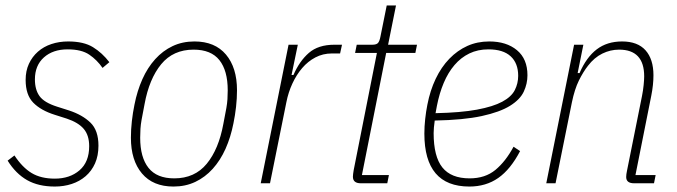

<svg xmlns="http://www.w3.org/2000/svg" viewBox="-20 -672 2483 704"><path d="M181 12Q121 12 79.5 -11.5Q38 -35 8 -83L33 -102Q62 -58 96 -37.5Q130 -17 181 -17Q236 -17 271.5 -47.5Q307 -78 307 -136Q307 -176 287 -199.5Q267 -223 225 -237L181 -251Q130 -267 102 -295.5Q74 -324 74 -379Q74 -412 86 -438Q98 -464 119 -482.5Q140 -501 168.5 -510.5Q197 -520 230 -520Q287 -520 321 -499Q355 -478 381 -444L356 -423Q336 -452 307.5 -471.5Q279 -491 228 -491Q174 -491 141 -461.5Q108 -432 108 -381Q108 -343 125 -319.5Q142 -296 189 -281L233 -267Q282 -251 311.5 -222.5Q341 -194 341 -138Q341 -101 328.5 -73Q316 -45 294 -26Q272 -7 243 2.5Q214 12 181 12Z M616 12Q541 12 500.5 -36Q460 -84 460 -167Q460 -197 463.5 -228Q467 -259 473 -288Q483 -339 502 -381.5Q521 -424 549 -455Q577 -486 613 -503Q649 -520 693 -520Q768 -520 808.5 -472Q849 -424 849 -341Q849 -311 845.5 -280Q842 -249 836 -220Q826 -169 807 -126.5Q788 -84 760 -53Q732 -22 696 -5Q660 12 616 12ZM619 -18Q694 -18 738 -71.5Q782 -125 799 -218L810 -276Q813 -293 814 -308.5Q815 -324 815 -341Q815 -413 784.5 -451.5Q754 -490 690 -490Q615 -490 571 -436.5Q527 -383 510 -290L499 -232Q496 -215 495 -199.5Q494 -184 494 -167Q494 -95 524.5 -56.5Q555 -18 619 -18Z M936 0 1038 -508H1072L1049 -397H1056Q1078 -448 1112.5 -478Q1147 -508 1206 -508H1234L1227 -476H1197Q1164 -476 1136.5 -461.5Q1109 -447 1088 -422.5Q1067 -398 1052 -365.5Q1037 -333 1030 -297L970 0Z M1303 0Q1274 0 1274 -24Q1274 -32 1277 -49L1362 -478H1282L1288 -508H1345Q1361 -508 1366.5 -515Q1372 -522 1375 -538L1398 -652H1432L1403 -508H1509L1503 -478H1396L1307 -30H1406L1400 0Z M1701 12Q1536 12 1536 -182Q1536 -208 1539 -235.5Q1542 -263 1547 -288Q1557 -340 1577.5 -383Q1598 -426 1627.5 -456.5Q1657 -487 1693.5 -503.5Q1730 -520 1774 -520Q1837 -520 1875.5 -488Q1914 -456 1914 -396Q1914 -365 1900.5 -336Q1887 -307 1850 -284Q1813 -261 1746.5 -246.5Q1680 -232 1574 -230Q1572 -217 1571 -204.5Q1570 -192 1570 -184Q1570 -98 1602 -58Q1634 -18 1702 -18Q1759 -18 1796.5 -49Q1834 -80 1863 -134L1887 -118Q1852 -51 1807 -19.5Q1762 12 1701 12ZM1771 -491Q1732 -491 1701 -476Q1670 -461 1646.5 -433.5Q1623 -406 1607 -368Q1591 -330 1582 -284L1577 -257Q1670 -259 1729 -270Q1788 -281 1821.5 -299Q1855 -317 1867.5 -341.5Q1880 -366 1880 -394Q1880 -440 1852.5 -465.5Q1825 -491 1771 -491Z M1983 0 2085 -508H2119L2098 -404H2105Q2130 -462 2168 -491Q2206 -520 2261 -520Q2318 -520 2347 -487.5Q2376 -455 2376 -396Q2376 -379 2374 -360Q2372 -341 2368 -321L2310 -30H2384L2378 0H2305Q2276 0 2276 -23Q2276 -32 2279 -46L2334 -320Q2338 -340 2340 -360Q2342 -380 2342 -392Q2342 -490 2250 -490Q2218 -490 2188.5 -475.5Q2159 -461 2136 -431Q2118 -408 2102.5 -376.5Q2087 -345 2077 -297L2017 0Z"/></svg>

Font: IBM Plex Sans Condensed ExtraLight
Style: Italic
Weight: 200
Width: 3
Italic angle: -11°
Designer: Mike Abbink, Paul van der Laan, Pieter van Rosmalen
Foundry: Bold Monday
Version: Version 1.3